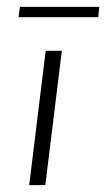

<svg xmlns="http://www.w3.org/2000/svg" viewBox="-20 -539 309 559"><path d="M113 -391H160L112 0H65ZM38 -519H269L266 -489H34Z"/></svg>

Font: Josefin Sans Thin Light
Style: Italic
Weight: 300
Italic angle: -7°
Version: Version 2.000